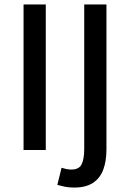

<svg xmlns="http://www.w3.org/2000/svg" viewBox="-20 -675 586 864"><path d="M86 0V-655H186V0ZM314 169Q289 169 270.5 165Q252 161 238 157L257 80Q267 83 278 85.5Q289 88 301 88Q336 88 347.5 64Q359 40 359 -4V-655H459V-2Q459 49 445 87.5Q431 126 399 147.5Q367 169 314 169Z"/></svg>

Font: Source Sans 3 Medium
Style: Regular
Weight: 500
Designer: Paul D. Hunt
Foundry: Adobe
Version: Version 3.052;hotconv 1.1.0;makeotfexe 2.6.0